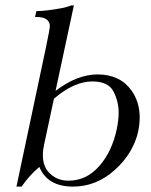

<svg xmlns="http://www.w3.org/2000/svg" viewBox="-20 -692 561 712"><path d="M41 0 151 -519Q165 -586 165 -597Q162 -629 116 -629H110L115 -651H119Q149 -651 210 -662Q218 -664 226.5 -666Q235 -668 244 -672H254L186 -355Q266 -416 342 -416Q425 -416 468 -356Q498 -313 498 -257Q498 -233 493 -207Q475 -124 406 -62Q337 0 251 0Q156 0 126 -73Q90 -43 60 0ZM144 -158Q139 -136 139 -117Q139 -78 159 -55Q188 -22 234 -22Q300 -22 347.5 -75.5Q395 -129 413 -213Q420 -247 420 -275Q420 -315 401 -352.5Q382 -390 322 -390Q255 -390 180 -326Z"/></svg>

Font: New Athena Unicode
Style: Italic
Weight: 400
Designer: J. Rusten 1997; rev. by R. Hancock 2001, 2002, rev. by D. Mastronarde 2002-2019
Foundry: Society for Classical Studies (formerly American Philological Association)
Version: Version 5.008